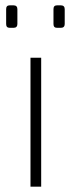

<svg xmlns="http://www.w3.org/2000/svg" viewBox="-20 -698 268 718"><path d="M31 -678H16C7 -678 3 -673 3 -664V-608C3 -599 7 -594 16 -594H31C40 -594 45 -599 45 -608V-664C45 -673 40 -678 31 -678ZM208 -678H193C184 -678 180 -673 180 -664V-608C180 -599 184 -594 193 -594H208C217 -594 222 -599 222 -608V-664C222 -673 217 -678 208 -678ZM134 -482H94V0H134Z"/></svg>

Font: Exo 2 Extra Light
Style: Regular
Weight: 250
Designer: Natanael Gama
Version: Version 1.001;PS 001.001;hotconv 1.0.88;makeotf.lib2.5.64775